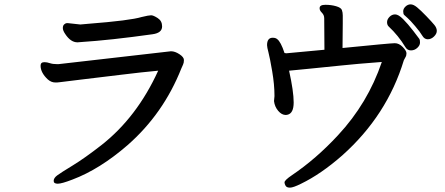

<svg xmlns="http://www.w3.org/2000/svg" viewBox="-20 -789 2040 880"><path d="M291 -683 346 -677H351Q361 -678 385 -680Q577 -695 629 -711Q662 -719 672.5 -719Q683 -719 703 -706Q723 -693 723 -668Q723 -638 679 -632Q487 -605 348 -596L336 -595H335Q304 -595 279 -633Q268 -649 268 -660.5Q268 -672 274.5 -677.5Q281 -683 286 -683ZM248 -495 763 -554H764Q782 -554 802.5 -540.5Q823 -527 823 -514Q823 -501 819 -493Q815 -485 811 -475Q729 -268 565 -124Q437 -13 312 34Q263 53 244.5 53Q226 53 226 40Q226 27 242 15Q258 3 313 -30.5Q368 -64 445 -124Q608 -252 705 -465Q629 -458 536 -446.5Q443 -435 353.5 -424.5Q264 -414 256 -412.5Q248 -411 242 -411H233Q215 -411 199 -425Q166 -456 166 -488Q166 -504 183 -504H185Q195 -504 208.5 -499.5Q222 -495 242 -495Z M1934 -715Q1960 -688 1971 -674.5Q1982 -661 1982 -647.5Q1982 -634 1969 -621.5Q1956 -609 1940.5 -609Q1925 -609 1915.5 -625.5Q1906 -642 1883 -669Q1860 -696 1848.5 -706Q1837 -716 1832.5 -720.5Q1828 -725 1828 -737Q1828 -749 1838.5 -759Q1849 -769 1862 -769Q1875 -769 1891.5 -755.5Q1908 -742 1934 -715ZM1305 -465Q1326 -370 1326 -319.5Q1326 -269 1297 -263Q1291 -262 1290 -262Q1271 -262 1255 -281Q1239 -300 1236 -325Q1236 -326 1236 -327L1238 -348V-351Q1238 -401 1227.5 -462.5Q1217 -524 1210.5 -548.5Q1204 -573 1204 -582Q1204 -616 1230 -616Q1243 -616 1250 -610Q1267 -598 1284 -546Q1288 -545 1291 -545H1295L1467 -561L1466 -705Q1466 -720 1455.5 -730.5Q1445 -741 1445 -750V-752Q1445 -767 1471.5 -767Q1498 -767 1520.5 -760.5Q1543 -754 1547 -743Q1551 -732 1551 -718V-682L1550 -579V-569Q1770 -591 1789.5 -591Q1809 -591 1826 -573.5Q1843 -556 1843 -545Q1843 -534 1838.5 -527Q1834 -520 1831 -513Q1754 -260 1549 -77Q1451 9 1360 53Q1324 71 1309 71Q1294 71 1289 62.5Q1284 54 1284 47Q1284 37 1318 14Q1429 -61 1529 -169Q1666 -316 1730 -505Q1611 -496 1546 -489Q1481 -482 1402.5 -474.5Q1324 -467 1305 -465ZM1838 -573Q1806 -626 1761 -668Q1754 -675 1754 -687.5Q1754 -700 1765 -711.5Q1776 -723 1791 -723Q1806 -723 1827.5 -701.5Q1849 -680 1874.5 -647Q1900 -614 1902.5 -610Q1905 -606 1905 -593.5Q1905 -581 1892.5 -569.5Q1880 -558 1863.5 -558Q1847 -558 1838 -573Z"/></svg>

Font: LXGW ZhenKai
Style: Regular
Weight: 400
Designer: LXGW / Fontworks Inc.
Foundry: LXGW / Fontworks Inc.
Version: Version 0.800;June 8, 2025